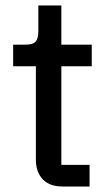

<svg xmlns="http://www.w3.org/2000/svg" viewBox="-20 -681 397 701"><path d="M209 0Q161 0 136 -26.5Q111 -53 111 -98V-439H28V-518H74Q100 -518 110 -529Q120 -540 120 -566V-661H204V-518H315V-439H204V-79H307V0Z"/></svg>

Font: IBM Plex Sans Text
Style: Regular
Weight: 450
Designer: Mike Abbink, Paul van der Laan, Pieter van Rosmalen
Foundry: Bold Monday
Version: Version 3.005